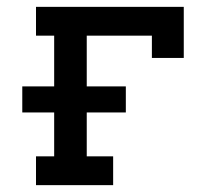

<svg xmlns="http://www.w3.org/2000/svg" viewBox="-20 -540 640 560"><path d="M85 0V-84H138V-212H45V-288H138V-436H85V-520H516V-371H423V-436H233V-288H347V-212H233V-84H310V0Z"/></svg>

Font: Iosevka Etoile Medium
Style: Regular
Weight: 500
Designer: Belleve Invis
Foundry: Belleve Invis
Version: Version 22.1.2; ttfautohint (v1.8.4)